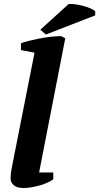

<svg xmlns="http://www.w3.org/2000/svg" viewBox="-20 -933 497 962"><path d="M153 -669 85 -682V-716Q99 -722 123 -728Q147 -734 175 -739.5Q203 -745 232.5 -748.5Q262 -752 287 -752L307 -741L176 -69H247V-35Q237 -27 220 -19Q203 -11 182.5 -5Q162 1 140 5Q118 9 98 9Q64 9 48.5 -5.5Q33 -20 33 -37Q33 -57 36 -76Q39 -95 44 -118ZM324 -913Q340 -914 360.5 -911Q381 -908 400.5 -902.5Q420 -897 435.5 -890Q451 -883 457 -876V-856L210 -760L182 -784Z"/></svg>

Font: PT Serif
Style: Bold Italic
Weight: 700
Italic angle: -12°
Designer: A.Korolkova, O.Umpeleva, V.Yefimov
Foundry: ParaType Ltd
Version: Version 1.000W OFL